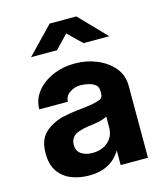

<svg xmlns="http://www.w3.org/2000/svg" viewBox="-117 -874 834 972"><g transform="rotate(-15 300.0 -387.5)"><path d="M231 10Q181 10 138.5 -6.5Q96 -23 70.5 -59.5Q45 -96 45 -155Q45 -223 80 -258.5Q115 -294 176 -311Q204 -317 222.5 -320Q241 -323 256 -324.5Q271 -326 288.5 -328Q306 -330 333 -334Q355 -338 375 -345Q395 -352 395 -374V-376V-391Q395 -411 381 -422Q367 -433 346 -438Q325 -443 303 -443Q273 -443 247.5 -425.5Q222 -408 222 -379H72Q72 -429 102.5 -469Q133 -509 186.5 -533Q240 -557 307 -557Q365 -557 418 -535.5Q471 -514 505.5 -474Q540 -434 540 -376V0H397V-77Q345 10 231 10ZM275 -96Q326 -96 358 -124.5Q390 -153 390 -199V-256Q369 -245 342.5 -240Q316 -235 288.5 -231.5Q261 -228 236 -219Q194 -203 194 -160Q194 -127 218 -111.5Q242 -96 275 -96ZM100 -645 235 -785H375L510 -645H375L303 -715L236 -645Z"/></g></svg>

Font: Tiny ExtraBold
Style: Regular
Weight: 800
Designer: Philipp Nurullin, Konstantin Bulenkov
Foundry: JetBrains
Version: Version 2.251; ttfautohint (v1.8.4.7-5d5b)